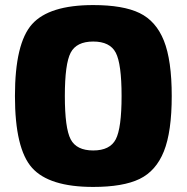

<svg xmlns="http://www.w3.org/2000/svg" viewBox="-20 -724 737 758"><path d="M348 -704Q466 -704 531 -672.5Q596 -641 627 -563.5Q658 -486 658 -345Q658 -204 627 -126.5Q596 -49 531 -17.5Q466 14 348 14Q174 14 106.5 -61.5Q39 -137 39 -345Q39 -553 106.5 -628.5Q174 -704 348 -704ZM437 -516Q414 -560 348 -560Q282 -560 259 -516Q236 -472 236 -345Q236 -218 259 -174Q282 -130 348 -130Q414 -130 437 -174Q460 -218 460 -345Q460 -472 437 -516Z"/></svg>

Font: Exo 2.0 Extra Bold
Style: Regular
Weight: 800
Designer: Natanael Gama
Version: Version 1.001;PS 001.001;hotconv 1.0.70;makeotf.lib2.5.58329